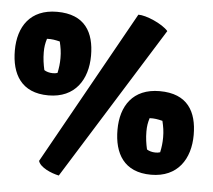

<svg xmlns="http://www.w3.org/2000/svg" viewBox="-70 -838 1059 955"><g transform="rotate(5 459.5 -361.0)"><path d="M153.8 -9.8C163.1 22.5 219.7 46.4 257.8 54.2L732.9 -708.5C703.6 -742.7 620.6 -778.3 582.5 -777.3ZM171.4 -338.4C304.7 -338.4 365.7 -434.6 365.7 -553.7C365.7 -669.4 318.4 -756.3 178.7 -756.3C44.9 -756.3 -14.2 -665.5 -14.2 -546.9C-14.2 -429.2 35.6 -338.4 171.4 -338.4ZM140.6 -461.9C134.3 -489.7 129.9 -518.6 129.9 -550.3C129.9 -577.1 132.8 -594.2 140.1 -618.2C165 -619.1 180.2 -616.2 204.6 -610.4C211.4 -581.5 215.3 -559.6 215.3 -528.3C215.3 -501.5 212.4 -478.5 207 -453.6C199.7 -451.2 191.9 -450.2 184.1 -450.2C167 -450.2 150.4 -455.1 140.6 -461.9ZM528.8 -198.2C528.8 -80.6 578.6 10.3 714.4 10.3C847.7 10.3 908.7 -85.9 908.7 -205.1C908.7 -320.8 861.3 -407.7 721.7 -407.7C587.9 -407.7 528.8 -316.9 528.8 -198.2ZM683.6 -113.3C677.2 -141.1 672.9 -169.9 672.9 -201.7C672.9 -228.5 675.8 -245.6 683.1 -269.5C708 -270.5 723.1 -267.6 747.6 -261.7C754.4 -232.9 758.3 -210.9 758.3 -179.7C758.3 -152.8 755.4 -129.9 750 -105C742.7 -102.5 734.9 -101.6 727.1 -101.6C710 -101.6 693.4 -106.4 683.6 -113.3Z"/></g></svg>

Font: Kavoon
Style: Regular
Weight: 400
Designer: Viktoriya Grabowska
Foundry: Viktoriya Grabowska
Version: Version 1.002